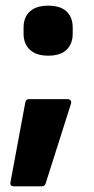

<svg xmlns="http://www.w3.org/2000/svg" viewBox="-20 -509 331 676"><path d="M150 -313Q107 -313 85 -334Q63 -355 63 -390V-412Q63 -448 85 -468.5Q107 -489 150 -489Q193 -489 214.5 -468.5Q236 -448 236 -412V-390Q236 -355 214.5 -334Q193 -313 150 -313ZM29 147Q14 147 17 132L69 -148Q71 -160 82 -160H218Q225 -160 228.5 -155.5Q232 -151 230 -144L141 136Q138 147 127 147Z"/></svg>

Font: Sofia Sans ExtraBold
Style: Regular
Weight: 800
Designer: Botio Nikoltchev, Ani Petrova
Foundry: lettersoup
Version: Version 4.101; ttfautohint (v1.8.4.7-5d5b)